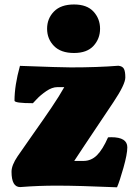

<svg xmlns="http://www.w3.org/2000/svg" viewBox="-20 -818 608 846"><path d="M306.2 -798.3Q363.3 -798.3 392.1 -766.8Q420.9 -735.4 420.9 -691.4Q420.9 -647.5 392.1 -616Q363.3 -584.5 306.2 -584.5Q248 -584.5 217.8 -615.5Q187.5 -646.5 187.5 -691.4Q187.5 -736.3 217.8 -767.3Q248 -798.3 306.2 -798.3ZM74.7 5.9Q72.8 6.3 68.8 6.3Q30.8 6.3 30.8 -61.5Q30.8 -89.8 57.6 -129.4Q79.1 -161.1 125.7 -227.1Q172.4 -293 207 -344.2Q241.7 -395.5 263.2 -434.1H232.9Q209.5 -434.1 183.6 -416.3Q157.7 -398.4 141.6 -380.9Q125.5 -363.3 125 -363.3Q43.9 -363.3 43.9 -374.5Q43.9 -441.4 67.9 -527.8Q249 -521 292.5 -521Q409.7 -521 501.5 -528.3Q520 -526.4 526.1 -514.6Q532.2 -502.9 532.2 -476.6Q532.2 -446.3 480 -368.2L351.6 -176.3L307.1 -108.9H347.7Q381.8 -108.9 407.2 -134Q432.6 -159.2 456.1 -212.9Q458 -212.9 462.9 -213.1Q467.8 -213.4 470.2 -213.4Q541 -213.4 541 -168.9Q541 -139.2 523.9 -78.6Q506.8 -18.1 495.6 7.3Q327.1 0 229 0Q149.9 0 74.7 5.9Z"/></svg>

Font: Coustard Black
Style: Regular
Weight: 900
Foundry: vernon adams
Version: Version 1.001;